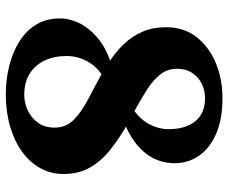

<svg xmlns="http://www.w3.org/2000/svg" viewBox="-84 -710 804 677"><g transform="rotate(90 318.5 -371.0)"><path d="M311.5 11Q260.5 11 212.8 -0.8Q165 -12.5 127 -36Q89 -59.5 66.8 -95.2Q44.5 -131 44.5 -179.5Q44.5 -215 61.5 -249Q78.5 -283 111.5 -311.2Q144.5 -339.5 193 -357Q160 -378.5 133.5 -406.8Q107 -435 91.2 -471.2Q75.5 -507.5 75.5 -554Q75.5 -617 110.2 -661.5Q145 -706 202 -729.5Q259 -753 325.5 -753Q399 -753 450.2 -731Q501.5 -709 528.2 -670.8Q555 -632.5 555 -584Q555 -529.5 522.5 -485.5Q490 -441.5 426 -412.5Q470 -387 508.2 -356.8Q546.5 -326.5 569.8 -286.5Q593 -246.5 593 -192.5Q593 -148 572.5 -110.8Q552 -73.5 514.2 -46.2Q476.5 -19 425 -4Q373.5 11 311.5 11ZM314 -54Q343 -54 369.5 -66.8Q396 -79.5 412.8 -103.2Q429.5 -127 429.5 -161Q429.5 -201 401.8 -228.5Q374 -256 330.8 -278.5Q287.5 -301 241 -326.5Q221.5 -313 207.2 -294Q193 -275 185 -252Q177 -229 177 -203Q177 -159.5 193 -125.8Q209 -92 239.5 -73Q270 -54 314 -54ZM371 -442.5Q402 -465 418.5 -497Q435 -529 435 -563Q435 -602.5 422.5 -631.5Q410 -660.5 385.5 -676Q361 -691.5 325.5 -691.5Q298.5 -691.5 275 -680Q251.5 -668.5 236.8 -646.5Q222 -624.5 222 -592.5Q222 -558 243 -532.2Q264 -506.5 298 -485.2Q332 -464 371 -442.5Z"/></g></svg>

Font: Merriweather 24pt Black
Style: Regular
Weight: 900
Designer: Eben Sorkin
Foundry: Eben Sorkin
Version: Version 2.100